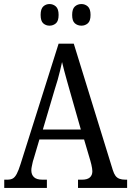

<svg xmlns="http://www.w3.org/2000/svg" viewBox="-20 -930 649 950"><path d="M1 0V-41H16Q33 -41 43.5 -47Q54 -53 63 -70Q72 -87 82 -119L270 -714H345L538 -89Q544 -70 551.5 -60Q559 -50 571 -45.5Q583 -41 600 -41H609V0H366V-41H386Q412 -41 424.5 -52Q437 -63 437 -83Q437 -90 435.5 -98Q434 -106 432 -116Q430 -126 427 -135L396 -240H175L146 -142Q143 -134 141 -124Q139 -114 137 -105Q135 -96 135 -87Q135 -66 148 -53.5Q161 -41 190 -41H212V0ZM192 -289H380L327 -475Q319 -505 311 -531.5Q303 -558 297.5 -581Q292 -604 287 -623Q283 -604 277.5 -581.5Q272 -559 265.5 -535.5Q259 -512 250 -485ZM383 -803Q364 -803 350.5 -814.5Q337 -826 337 -856Q337 -886 350.5 -898Q364 -910 383 -910Q401 -910 414.5 -898Q428 -886 428 -856Q428 -826 414.5 -814.5Q401 -803 383 -803ZM225 -803Q207 -803 194 -814.5Q181 -826 181 -856Q181 -886 194 -898Q207 -910 225 -910Q243 -910 256.5 -898Q270 -886 270 -856Q270 -826 256.5 -814.5Q243 -803 225 -803Z"/></svg>

Font: Noto Serif Khmer Condensed
Style: Regular
Weight: 400
Width: 3
Designer: Danh Hong and the Monotype Design Team
Foundry: Monotype Imaging Inc.
Version: Version 2.004